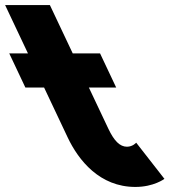

<svg xmlns="http://www.w3.org/2000/svg" viewBox="-263 -724 678 759"><path d="M-152.5 -513H-226.5L-162.7 -378H-88.7L4.4 -181C47.5 -90 131.1 15 272.1 15C345.1 15 387 -17 387 -17L275.4 -160C275.4 -160 261.9 -144 238.9 -144C210.9 -144 188.1 -167 165.4 -215L88.3 -378H196.3L132.5 -513H24.5L-65.8 -704H-242.8Z"/></svg>

Font: Hussar
Style: BdOpOblFive
Weight: 700
Foundry: Cannot Into Space Fonts
Version: Version 2.00